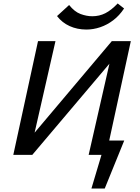

<svg xmlns="http://www.w3.org/2000/svg" viewBox="-20 -896 811 1111"><path d="M572 0V-83H699L656 0ZM509 195 592 -83H699L586 195ZM104 0 115 -51 627 -658H690L678 -604L167 0ZM57 0 200 -658H301L151 0ZM493 0 643 -658H737L594 0ZM480 -725Q427 -725 383 -745Q339 -765 310 -803L380 -867Q411 -828 446 -815Q481 -802 514 -802Q555 -802 589.5 -819.5Q624 -837 661 -876L698 -847Q671 -806 635.5 -779Q600 -752 560 -738.5Q520 -725 480 -725Z"/></svg>

Font: Ysabeau Office SemiBold
Style: Italic
Weight: 600
Italic angle: -12°
Designer: Christian Thalmann (Catharsis Fonts)
Version: Version 2.001;gftools[0.9.30]; featfreeze: tnum,lnum,ss02